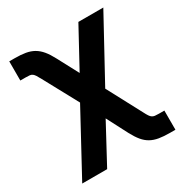

<svg xmlns="http://www.w3.org/2000/svg" viewBox="-173 -679 963 1011"><g transform="rotate(-30 308.0 -173.5)"><path d="M24.9 -547.6H57.2Q95.2 -547.6 123 -542.8Q150.9 -538 172.6 -525.6Q194.2 -513.1 212 -491.8Q229.8 -470.5 247.2 -437.5L315.3 -309.3L443.9 -545.5H595.5L390.6 -170.5L501.4 38Q509.9 54.7 516.2 64.1Q522.4 73.5 529.3 78.1Q536.2 82.7 545.5 84Q554.7 85.2 570 85.2H602.6V201.7H570Q531.6 201.7 503.6 196.9Q475.5 192.1 454 180Q432.5 168 415.1 147Q397.7 126.1 380.3 93.4L314.3 -33.7L187.5 201.7H35.9L239.3 -173.3L126.4 -381.7Q116.8 -399.5 110.6 -409.3Q104.4 -419 97.7 -424Q90.9 -429 81.7 -430Q72.4 -431.1 57.2 -431.1H24.9Z"/></g></svg>

Font: Cannonade
Style: Bold
Weight: 700
Designer: Rasmus Andersson
Foundry: rsms
Version: Version 3.012;git-f93a4a705